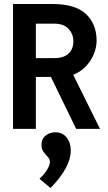

<svg xmlns="http://www.w3.org/2000/svg" viewBox="-20 -643 540 958"><path d="M45 0V-623H242Q356 -623 409 -573Q462 -523 462 -440Q462 -406 447.5 -371.5Q433 -337 406.5 -310Q380 -283 345 -270L479 0H360L234 -259H159V0ZM159 -353H250Q298 -353 322 -375.5Q346 -398 346 -437Q346 -473 322 -499Q298 -525 250 -525H159ZM232 295 177 249Q202 226 215.5 203Q229 180 229 165Q229 151 218.5 140Q208 129 197.5 115Q187 101 187 80Q187 50 207.5 33.5Q228 17 256 17Q291 17 312 42.5Q333 68 333 108Q333 192 232 295Z"/></svg>

Font: Ligconsolata
Style: Bold
Weight: 700
Monospace: yes
Designer: Raph Levien, Cyreal, Brenton Simpson
Foundry: Raph Levien, Cyreal, Google
Version: Version 3.001; ttfautohint (v1.8.2.53-6de2)